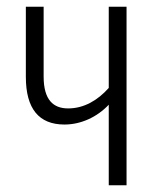

<svg xmlns="http://www.w3.org/2000/svg" viewBox="-20 -552 465 572"><path d="M110 -532H57V-323C57 -228 96 -181 172 -181C221 -181 269 -203 304 -240V0H357V-532H304V-290C271 -253 230 -229 183 -229C139 -229 110 -254 110 -324Z"/></svg>

Font: Noto Sans UI Condensed Light
Style: Regular
Weight: 300
Width: 3
Designer: Monotype Design Team
Foundry: Monotype Imaging Inc.
Version: Version 1.901